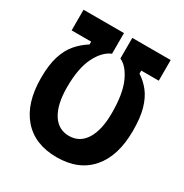

<svg xmlns="http://www.w3.org/2000/svg" viewBox="-164 -820 914 956"><g transform="rotate(30 293.0 -341.5)"><path d="M42.5 -693.4H274.9V-574.7Q227.5 -555.2 195.8 -491.2Q164.1 -427.2 164.1 -318.8Q164.1 -220.7 197.8 -166.7Q231.4 -112.8 293 -112.8Q354.5 -112.8 388.2 -166.7Q421.9 -220.7 421.9 -318.8Q421.9 -429.7 393.1 -493.2Q364.3 -556.6 322.8 -574.7V-693.4H543.5V-574.7H442.9V-557.1Q477.1 -535.2 502.7 -502.4Q528.3 -469.7 542.7 -419.7Q557.1 -369.6 557.1 -294.4Q557.1 -149.4 488 -69.8Q418.9 9.8 293 9.8Q167 9.8 97.9 -69.8Q28.8 -149.4 28.8 -294.4Q28.8 -368.2 44.4 -418.2Q60.1 -468.3 88.4 -501.5Q116.7 -534.7 154.8 -558.6V-574.7H42.5Z"/></g></svg>

Font: Cascadia Code PL
Style: Bold
Weight: 700
Monospace: yes
Designer: Aaron Bell
Foundry: Saja Typeworks
Version: Version 2404.023; ttfautohint (v1.8.4)